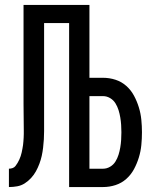

<svg xmlns="http://www.w3.org/2000/svg" viewBox="-20 -755 640 775"><path d="M16 0V-74Q23 -74 30.5 -76.5Q38 -79 42.5 -85Q47 -91 51 -97.5Q55 -104 58 -111Q61 -118 63.5 -125Q66 -132 67.5 -139.5Q69 -147 70.5 -154.5Q72 -162 73 -169.5Q74 -177 74.5 -184.5Q75 -192 75.5 -199.5Q76 -207 76 -214.5Q76 -222 76 -229Q76 -256 75.5 -282Q75 -308 75 -335V-735H341V-441H396Q422 -441 446.5 -433Q471 -425 490 -408Q509 -391 521 -368.5Q533 -346 540.5 -321.5Q548 -297 550.5 -271.5Q553 -246 553 -221Q553 -195 550.5 -169.5Q548 -144 540.5 -119.5Q533 -95 521 -72.5Q509 -50 490 -33Q471 -16 446.5 -8Q422 0 396 0H259V-662H158V-335Q158 -321 158 -307Q158 -293 158 -279V-278Q158 -273 158 -268.5Q158 -264 158 -259Q158 -242 158 -225.5Q158 -209 157 -192.5Q156 -176 154 -159Q152 -142 148.5 -126Q145 -110 139 -94Q133 -78 125 -63.5Q117 -49 105.5 -36.5Q94 -24 80 -15Q66 -6 49.5 -3Q33 0 16 0ZM396 -74Q411 -74 424.5 -82Q438 -90 446 -103Q454 -116 458.5 -130.5Q463 -145 465.5 -160Q468 -175 469 -190Q470 -205 470 -221Q470 -236 469 -251Q468 -266 465.5 -281Q463 -296 458.5 -310.5Q454 -325 446 -338Q438 -351 424.5 -359Q411 -367 396 -367H341V-74Z"/></svg>

Font: Iosevka Meiseki Sans
Style: Regular
Weight: 400
Monospace: yes
Designer: Belleve Invis
Foundry: Belleve Invis
Version: Version 11.2.6; ttfautohint (v1.8.4)